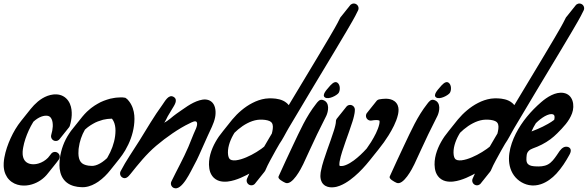

<svg xmlns="http://www.w3.org/2000/svg" viewBox="-63 -1035 3272 1069"><path d="M257 -185C244.7 -192.8 228.5 -189.2 220.6 -177.1C219.4 -175.8 218.3 -174.5 217.3 -173C216.1 -171.7 215 -170.4 214.1 -168.9C212.9 -167.7 211.8 -166.3 210.8 -164.8C209.6 -163.6 208.5 -162.2 207.5 -160.7C206.3 -159.5 205.3 -158.2 204.3 -156.7C204.2 -156.6 204.1 -156.5 204.1 -156.5C204 -156.4 204 -156.4 204 -156.4C189.5 -141.8 171.4 -130.6 151.9 -124.9C138.1 -120.6 123.7 -119.4 110.7 -121.3C97.7 -123.3 86.4 -128.4 78.7 -136.6C74.7 -140.6 71.4 -145.3 69.1 -150.9C67.6 -153.5 67 -156.7 65.9 -159.6C65.3 -162.9 64.2 -165.9 63.9 -169.4L63.3 -174.5L63.1 -179.8C62.8 -183.3 63.1 -187 63.1 -190.7C63.7 -198.3 64.5 -206.1 66.1 -214C71.8 -245.9 83.1 -278.3 97 -308.9C104.7 -325.6 113.3 -341.8 122.9 -357.3C136.8 -370 151.9 -380.2 167.6 -385.9C174.1 -388.4 180.7 -389.7 187.2 -390.6C194 -391 199.7 -391.1 204.3 -389.8C213.5 -387.4 220 -381.6 224.9 -370.6C229.8 -359.9 231.4 -345.3 230.8 -330.4C230 -315.3 226.9 -299.7 222.3 -284.2L222.3 -284.1L222.3 -284.1C218.1 -270 226.2 -255.2 240.3 -251C251.9 -247.6 263.8 -252.5 270.1 -262.1C271.3 -263.4 272.4 -264.7 273.3 -266.2C274.6 -267.5 275.6 -268.8 276.6 -270.3C277.8 -271.6 278.9 -272.9 279.9 -274.4C281.1 -275.6 282.2 -277 283.2 -278.5C284.4 -279.7 285.5 -281.1 286.4 -282.6C287.7 -283.8 288.7 -285.2 289.7 -286.7C290.9 -287.9 292 -289.3 293 -290.8C294.2 -292 295.3 -293.4 296.2 -294.9C297.5 -296.1 298.6 -297.5 299.5 -298.9C300.7 -300.2 301.8 -301.5 302.8 -303C304 -304.3 305.1 -305.6 306.1 -307.1C307.3 -308.4 308.4 -309.7 309.3 -311.2C310.6 -312.5 311.7 -313.8 312.6 -315.3C313.8 -316.5 314.9 -317.9 315.9 -319.4C317.1 -320.6 318.2 -322 319.2 -323.5C322.1 -326.5 324.5 -330.2 325.7 -334.5C331.3 -353.1 335.3 -372.6 336.3 -393.2C337.1 -413.7 335.6 -435.5 326.1 -457.5C321.3 -468.4 314.3 -479.2 304.5 -488.2C294.8 -497.1 282.5 -503.7 269.9 -506.8C263.7 -508.4 257.4 -509.3 251.3 -509.5C245 -510 239.8 -509.2 234 -509C222.9 -507.6 211.9 -505.2 201.8 -501.4C181.4 -493.9 163.7 -482.6 148.2 -469.9C132.8 -457 119.4 -442.8 107.3 -427.8C106.7 -427 106.1 -426.2 105.4 -425.4C105 -424.8 104.5 -424.3 104 -423.7C103.4 -422.9 102.8 -422.1 102.2 -421.3C101.7 -420.7 101.2 -420.2 100.8 -419.6C100.1 -418.8 99.5 -418 98.9 -417.2C98.4 -416.6 97.9 -416.1 97.5 -415.5C96.9 -414.7 96.3 -413.9 95.6 -413.1C95.2 -412.6 94.7 -412 94.2 -411.4C93.6 -410.6 93 -409.8 92.4 -409C91.9 -408.5 91.4 -407.9 90.9 -407.3C90.3 -406.5 89.7 -405.7 89.1 -404.9C88.6 -404.4 88.1 -403.8 87.7 -403.3C87 -402.5 86.4 -401.6 85.8 -400.8C85.4 -400.3 84.9 -399.7 84.4 -399.2C83.8 -398.4 83.2 -397.6 82.6 -396.8C82.1 -396.2 81.6 -395.6 81.1 -395.1C80.5 -394.3 79.9 -393.5 79.3 -392.7C78.8 -392.1 78.3 -391.6 77.9 -391C77.2 -390.2 76.6 -389.4 76 -388.6C75.5 -388 75.1 -387.5 74.6 -386.9C74 -386.1 73.4 -385.3 72.7 -384.5C72.3 -383.9 71.8 -383.4 71.3 -382.8C70.7 -382 70.1 -381.2 69.5 -380.4C69 -379.8 68.5 -379.3 68.1 -378.7C67.4 -377.9 66.8 -377.1 66.2 -376.3C65.7 -375.7 65.2 -375.2 64.8 -374.6C64.1 -373.8 63.6 -373 62.9 -372.2C62.5 -371.7 62 -371.1 61.5 -370.5C60.9 -369.7 60.3 -368.9 59.7 -368.1C59.2 -367.6 58.7 -367 58.2 -366.5C57.6 -365.7 57 -364.8 56.4 -364C55.9 -363.5 55.4 -362.9 55 -362.4C30.9 -332.3 11.9 -299.7 -3.7 -265.7C-19.2 -231.5 -31.7 -196.2 -38.7 -157.9C-40.5 -148.4 -41.6 -138.5 -42.3 -128.3C-42.5 -123.1 -42.8 -118 -42.5 -112.6L-42.1 -104.6L-41.1 -96.4C-40.6 -91 -39 -85.4 -37.8 -80C-35.9 -74.5 -34.5 -69 -31.8 -63.7C-27.1 -52.9 -20.3 -42.6 -11.7 -34C-3.3 -25.3 6.8 -18.1 17.5 -13.1C28.2 -8.1 39.3 -4.9 50.5 -3.2C72.7 0 94.6 -2.3 114.8 -8.4C150.6 -19.1 182.3 -41.3 204.8 -71.1C205.9 -72.5 207.1 -73.8 208.1 -75.2C209.2 -76.6 210.3 -77.9 211.4 -79.3C212.5 -80.7 213.6 -82 214.7 -83.4C215.7 -84.7 216.9 -86.1 217.9 -87.5C219 -88.8 220.1 -90.2 221.2 -91.6C222.3 -92.9 223.4 -94.3 224.5 -95.7C225.6 -97 226.7 -98.4 227.7 -99.7C228.8 -101.1 230 -102.4 231 -103.8C232.1 -105.2 233.2 -106.5 234.3 -107.9C235.4 -109.3 236.5 -110.6 237.6 -112C238.7 -113.4 239.8 -114.7 240.8 -116.1C241.9 -117.5 243 -118.8 244.1 -120.2C245.2 -121.6 246.3 -122.9 247.4 -124.3C248.5 -125.7 249.6 -127 250.6 -128.4C251.7 -129.7 252.9 -131.1 253.9 -132.5C258 -137.5 261.9 -142.8 265.4 -148.3L265.4 -148.3C273.3 -160.8 269.5 -177.2 257 -185Z M456.3 -111.7 450.4 -111.4 443 -111.7C438 -111.6 433.5 -112.5 428.7 -112.8C419.5 -114.3 411 -116.5 403.8 -119.9C389.5 -126.5 381.4 -137.4 376.9 -154C374.8 -162.2 373.6 -171.4 373.6 -181.2C373.5 -186.1 374 -191.3 374.2 -196.3C374.5 -201.4 374.4 -206.5 375.5 -211.6C380.1 -246.9 391.7 -281.9 409.9 -313.2C412.3 -315.2 414.7 -317.2 417 -319.3C421 -322.5 424.6 -326.3 428.9 -329C437.4 -334.7 445.5 -341.1 454.6 -345.6C472.1 -356.3 491.4 -362.7 510.8 -368.3C515.7 -369.4 520.7 -370.1 525.6 -371C530.6 -371.8 535.5 -373.1 540.6 -373.1L555.7 -374C557.1 -374.1 559 -374.2 560.1 -374.3C560.7 -373.5 561.4 -372.8 562 -372C564.5 -368.7 566.7 -365.1 568.7 -361.3C572.7 -353.7 575.5 -345.2 577.3 -336.1C579.2 -327.1 580 -317.5 580 -307.6C579.8 -297.5 579.4 -287.3 577.9 -277.1C572.5 -236.3 557.3 -196 536 -159.6C535 -157.8 533.8 -156.1 532.7 -154.3C524.3 -146.4 515.5 -139.1 506.3 -132.7C490 -121.6 472.2 -113.3 456.3 -111.7ZM388.4 7 398.1 7.3 409.2 6.7C438.7 3.5 462.9 -9.2 484.1 -23.3C510.8 -42 533.1 -64.4 552.2 -88.9C553.3 -90.3 554.4 -91.6 555.4 -93C556.5 -94.4 557.6 -95.7 558.7 -97.1C559.8 -98.5 560.9 -99.8 562 -101.2C563.1 -102.5 564.2 -103.9 565.3 -105.3C566.4 -106.6 567.5 -108 568.5 -109.4C569.6 -110.7 570.7 -112.1 571.8 -113.4C572.9 -114.8 574 -116.2 575.1 -117.5C576.2 -118.9 577.3 -120.3 578.4 -121.6C579.4 -123 580.6 -124.3 581.6 -125.7C582.7 -127.1 583.8 -128.4 584.9 -129.8C586 -131.2 587.1 -132.5 588.2 -133.9C589.3 -135.3 590.4 -136.6 591.4 -138C592.5 -139.4 593.6 -140.7 594.7 -142.1C595.8 -143.4 596.9 -144.8 598 -146.2C599.1 -147.5 600.2 -148.9 601.3 -150.3C613.4 -165.5 624.4 -181.5 634.3 -198.1C658.7 -240 676.5 -286.3 683 -335.6C684.8 -347.9 685.4 -360.5 685.6 -373C685.6 -385.9 684.6 -399 681.9 -412.2C679.1 -425.4 674.9 -438.7 668.3 -451.2C665.1 -457.5 661.3 -463.6 657 -469.3C654.9 -472.2 652.6 -475 650.2 -477.6L648.4 -479.7C647.1 -481.1 645.7 -482.4 644.3 -483.7C641.3 -486.3 638.1 -488.7 634.9 -490.6C629.6 -491.7 624.1 -492.5 618.6 -492.8C612 -493.2 610.2 -492.8 606.8 -492.7L587.9 -491.6C581.5 -491.5 575.4 -490 569.1 -489C562.9 -487.8 556.7 -486.8 550.5 -485.5C526.3 -478.7 502.2 -470.4 480.8 -457.4C469.5 -451.7 459.6 -444.1 449.4 -437C444.1 -433.6 439.7 -429.2 434.9 -425.3C430.2 -421.2 425.3 -417.4 420.9 -413C412.5 -404 403.2 -395.6 395.8 -385.7L384.2 -371.2L384.1 -371.1L380.9 -367.2L380.8 -367L377.7 -363.1L377.6 -362.9L374.4 -359L374.3 -358.8L371.1 -354.9L371 -354.7L367.8 -350.8L367.7 -350.6L364.6 -346.7L364.5 -346.5L361.3 -342.6L361.2 -342.5L358 -338.5L357.9 -338.4L354.8 -334.4L354.7 -334.3L351.5 -330.3L351.4 -330.2L348.2 -326.2L348.1 -326.1L344.9 -322.2L344.8 -322L341.7 -318.1L341.6 -317.9L338.4 -314L338.3 -313.8L335.1 -309.9L335 -309.7L331.9 -305.8L321.5 -290.5C294.1 -249.4 276.7 -202 270.3 -152.6C269.1 -146.5 269 -140.2 268.7 -133.9C268.4 -127.6 267.9 -121.5 268 -115.1C268 -102.1 269.5 -88.6 273.1 -74.9C276.7 -61.2 282.8 -47 292.6 -34.7C302.2 -22.4 315.1 -12.6 328.5 -6.4C342 -0.1 355.6 3.3 368.9 5.3C375.4 5.9 382.1 7 388.4 7Z M1136.3 -392.4C1139.6 -420.1 1135.2 -453.6 1112.3 -470.3C1093.2 -484.2 1069.9 -482.9 1048.2 -476.6C1000.2 -462.7 960.5 -429.4 919.8 -402C897.5 -387 873 -361.1 849.4 -351.3C856.3 -354.2 866.6 -380.3 870.7 -387.1C879 -400.8 887.3 -414.5 895.4 -428.4C906.2 -446.9 931.7 -480 902.9 -496C875 -511.6 854.4 -469.4 841.4 -451.8C794.6 -387.8 754.8 -319 713 -251.6C678 -195.2 638.8 -140.8 608.5 -81.6C602.3 -69.6 606.1 -54.5 617.7 -47.1C636.4 -35.1 651.5 -51.4 662.6 -65.3C707.4 -121.3 751.5 -176.6 806.5 -223.3C835.5 -247.9 865.9 -271 897.4 -292.5C928.8 -313.7 961.5 -333.9 994.5 -349.2C1003.3 -353.3 1029 -368.6 1033.7 -352C1038.6 -334.2 1021 -304.8 1014.8 -288.7C1005.6 -264.7 995.9 -240.8 985.8 -217.2C957.5 -151.2 922.3 -89.1 891.2 -24.6C884.8 -11.3 890.4 4.6 903.6 11C950 33.3 1002.5 -89.1 1018.6 -117.2C1028.3 -134.4 1037.7 -154 1045.5 -171.4C1061.9 -207 1077.9 -242.8 1093.6 -278.9C1108.1 -312.3 1127.7 -345.9 1134.7 -382C1135.4 -385.3 1135.9 -388.8 1136.3 -392.4Z M1314.3 -348.9C1332.3 -358.3 1351.2 -364.8 1369.9 -367.6C1387.4 -370 1410.1 -369.1 1426.6 -364.8C1435.1 -362.7 1441.9 -359.4 1446.3 -355.6C1450.6 -351.8 1453.3 -347.6 1454.9 -341C1456.6 -334.4 1456.8 -325.9 1455.6 -316.8C1455.1 -312.3 1454.2 -307.5 1453.2 -302.8L1451.5 -295.6C1451 -294.2 1450.8 -292.9 1450.6 -291.6C1449.4 -289.6 1448.2 -287.6 1447.1 -285.7L1447 -285.5L1446.8 -285.2C1443.9 -280.3 1441 -275.5 1438.1 -270.6L1407.7 -218.5C1402.8 -214.3 1397.3 -210.2 1391.8 -206.2C1374.7 -193.9 1356.2 -182.7 1337.3 -172.8C1318.4 -163 1298.9 -154.5 1279.5 -148.6C1269.9 -145.7 1260.3 -143.6 1251.2 -142.5C1242.2 -141.5 1233.7 -141.9 1227.3 -143.5C1224.1 -144.4 1221.5 -145.5 1219.5 -146.9C1217.3 -148.1 1215.7 -149.9 1214.1 -151.9C1210.9 -156.1 1208.3 -162.9 1207.1 -171.4C1204.6 -188.8 1206.6 -208.4 1211.8 -227.5C1217.1 -246.7 1225.2 -265.7 1235.4 -283.8C1237.7 -287.8 1240 -291.7 1242.5 -295.7C1249.1 -302.2 1256 -308.5 1263.1 -314.5C1279.1 -327.9 1296.3 -339.7 1314.3 -348.9ZM1668.1 -530 1800.8 -750.7 1866.7 -861.5C1877.7 -880 1888.3 -898.9 1899.2 -917.5C1909.8 -936.8 1920.4 -954.7 1931 -977.9C1937 -991.1 1931.2 -1006.8 1918 -1012.9C1905.9 -1018.6 1891.7 -1014.2 1884.6 -1003.3C1883.4 -1002.1 1882.3 -1000.7 1881.3 -999.2C1880.1 -998 1879 -996.6 1878.1 -995.1C1876.8 -993.9 1875.8 -992.5 1874.8 -991C1873.6 -989.8 1872.5 -988.4 1871.5 -987C1870.3 -985.7 1869.2 -984.4 1868.2 -982.9C1867 -981.6 1865.9 -980.3 1865 -978.8C1863.8 -977.5 1862.7 -976.2 1861.7 -974.7C1860.5 -973.4 1859.4 -972.1 1858.4 -970.6C1857.2 -969.4 1856.1 -968 1855.2 -966.5C1853.9 -965.3 1852.8 -963.9 1851.9 -962.4C1850.7 -961.2 1849.6 -959.8 1848.6 -958.3C1847.4 -957.1 1846.3 -955.7 1845.3 -954.2C1844.1 -953 1843 -951.6 1842.1 -950.1C1840.8 -948.9 1839.8 -947.5 1838.8 -946.1C1837.6 -944.8 1836.5 -943.5 1835.5 -942C1833.5 -939.9 1831.6 -937.5 1830.3 -934.7L1829 -931.8C1821.6 -915.9 1810.7 -896.7 1800.5 -878.4C1789.8 -860 1779.4 -841.5 1768.4 -823.1L1702.7 -712.6L1570.1 -492C1561.5 -477.9 1553.1 -463.7 1544.6 -449.5C1541.2 -453.9 1537.4 -458 1533.2 -461.5C1520.4 -472.4 1505.9 -478.3 1492.5 -481.8C1479 -485.3 1466.1 -486.7 1453.5 -487.3C1447.1 -487.5 1441.4 -487.8 1434.5 -487.4C1427.8 -487.4 1421.3 -486.6 1414.7 -485.8C1388.7 -481.9 1364.4 -473.2 1342.4 -461.7C1320.2 -450.4 1299.9 -436.4 1281.3 -420.8C1262.7 -405.3 1245.6 -388 1230.2 -369.5C1229.1 -368.2 1228.1 -366.8 1227 -365.4C1227 -365.4 1226.9 -365.4 1226.9 -365.4C1225.8 -364.1 1224.8 -362.7 1223.7 -361.4C1223.7 -361.3 1223.7 -361.3 1223.7 -361.3C1222.6 -360 1221.5 -358.6 1220.4 -357.3C1220.4 -357.2 1220.4 -357.2 1220.4 -357.2C1219.3 -355.9 1218.3 -354.5 1217.2 -353.2C1217.2 -353.2 1217.1 -353.1 1217.1 -353.1C1216 -351.8 1215 -350.4 1213.9 -349.1C1213.9 -349.1 1213.9 -349 1213.8 -349C1212.7 -347.7 1211.7 -346.3 1210.6 -345C1210.6 -345 1210.6 -345 1210.6 -344.9C1209.5 -343.6 1208.4 -342.2 1207.4 -340.9C1207.3 -340.9 1207.3 -340.9 1207.3 -340.8C1206.2 -339.5 1205.2 -338.2 1204.1 -336.8C1204.1 -336.8 1204.1 -336.8 1204 -336.8C1202.9 -335.4 1201.9 -334.1 1200.8 -332.7C1200.8 -332.7 1200.8 -332.7 1200.8 -332.7C1199.7 -331.3 1198.6 -330 1197.5 -328.6C1197.5 -328.6 1197.5 -328.6 1197.5 -328.6C1196.4 -327.3 1195.4 -325.9 1194.3 -324.5C1194.3 -324.5 1194.2 -324.5 1194.2 -324.5C1193.1 -323.2 1192.1 -321.8 1191 -320.5C1191 -320.4 1191 -320.4 1191 -320.4C1189.9 -319.1 1188.8 -317.7 1187.7 -316.4C1187.7 -316.3 1187.7 -316.3 1187.7 -316.3C1186.6 -315 1185.5 -313.6 1184.5 -312.3C1184.4 -312.3 1184.4 -312.2 1184.4 -312.2C1183.3 -310.9 1182.3 -309.5 1181.2 -308.2C1181.2 -308.2 1181.2 -308.1 1181.1 -308.1C1180 -306.8 1179 -305.4 1177.9 -304.1C1177.9 -304.1 1177.9 -304.1 1177.9 -304C1162.4 -285.5 1148.5 -265.6 1136.6 -244.3C1124.7 -223.1 1114.8 -200.3 1108.1 -176C1101.6 -151.5 1098.2 -125.4 1102.2 -97.9C1103.1 -91 1105 -83.7 1107.4 -76.4C1110.3 -69.1 1113.7 -61.7 1119 -54.7C1129.1 -40.6 1145.9 -30.3 1161.3 -26.6C1176.8 -22.7 1191.3 -22.8 1204.7 -24.2C1218 -25.7 1230.5 -28.6 1242.5 -32.2C1266.4 -39.4 1288.4 -49.2 1309.6 -60.1C1314.8 -62.9 1320 -65.7 1325.2 -68.6C1320.9 -59.6 1316.7 -49.9 1312.5 -40.5C1306.7 -27.3 1312.4 -11.8 1325.5 -5.7C1337.7 0 1351.8 -4.4 1358.9 -15.3C1360.1 -16.5 1361.2 -17.9 1362.2 -19.4C1363.4 -20.6 1364.5 -22 1365.4 -23.5C1366.7 -24.7 1367.7 -26.1 1368.7 -27.6C1369.9 -28.8 1371 -30.2 1372 -31.6C1373.2 -32.9 1374.3 -34.2 1375.3 -35.7C1376.5 -37 1377.6 -38.3 1378.5 -39.8C1379.7 -41.1 1380.8 -42.4 1381.8 -43.9C1383 -45.2 1384.1 -46.5 1385.1 -48C1386.3 -49.2 1387.4 -50.6 1388.3 -52.1C1389.6 -53.3 1390.6 -54.7 1391.6 -56.2C1392.8 -57.4 1393.9 -58.8 1394.9 -60.3C1396.1 -61.5 1397.2 -62.9 1398.2 -64.4C1399.4 -65.6 1400.5 -67 1401.4 -68.5C1402.6 -69.7 1403.7 -71.1 1404.7 -72.5C1405.9 -73.8 1407 -75.1 1408 -76.6C1410 -78.7 1411.8 -81.1 1413.2 -83.9L1415 -87.8C1419.1 -96.7 1422.6 -105.2 1427.1 -114.4L1441.6 -142.3C1451.4 -160.9 1462 -179.5 1472.2 -198.1L1492.9 -234.1C1502.1 -247.4 1510.3 -261.1 1517.4 -274.1L1533.7 -303.7L1543.8 -321.5C1584.8 -391.2 1626.3 -460.6 1668.1 -530Z M1814.8 -575.2C1798 -586.6 1776.3 -559.6 1767.8 -549.5C1757.9 -537.8 1726.6 -505.8 1746.2 -492.5C1766.3 -478.9 1812.2 -503.6 1822.2 -517.3C1831 -529.5 1833.6 -562.6 1814.8 -575.2ZM1735 -478.3C1716.7 -484 1706.9 -469.6 1696.9 -456.9C1641.2 -386 1607 -307.3 1568.4 -226.4C1540.9 -168.6 1514.3 -110.6 1487.9 -52.5C1481.9 -39.1 1512.3 -23.3 1525.7 -17.2C1563.7 0 1613.7 -96.4 1625.2 -121C1651 -176.3 1676.1 -232 1702.4 -287C1719 -321.7 1737.1 -355.5 1753.7 -390.2C1764.2 -412.3 1776.3 -465.4 1735 -478.3Z M2003.5 -151.9C2004.6 -153.3 2005.7 -154.7 2006.8 -156C2007.9 -157.4 2008.9 -158.7 2010 -160.1C2011.1 -161.5 2012.2 -162.8 2013.3 -164.2C2014.4 -165.6 2015.5 -166.9 2016.6 -168.3C2017.7 -169.6 2018.8 -171 2019.8 -172.4C2020.9 -173.7 2022 -175.1 2023.1 -176.5C2024.2 -177.8 2025.3 -179.2 2026.4 -180.6C2027.5 -181.9 2028.6 -183.3 2029.7 -184.6C2030.8 -186 2031.9 -187.4 2032.9 -188.7C2034 -190.1 2035.1 -191.5 2036.2 -192.8C2037.3 -194.2 2038.4 -195.6 2039.5 -196.9C2040.6 -198.3 2041.7 -199.6 2042.8 -201C2043.9 -202.4 2044.9 -203.7 2046 -205.1C2065.7 -229.4 2083.9 -254.9 2100.5 -281.5C2111.3 -298.9 2121.4 -316.7 2130.5 -335.5C2139.5 -354.4 2147.6 -373.9 2152.8 -396.5C2153.6 -399.2 2153.9 -402.4 2154.5 -405.3C2154.9 -408.3 2155.5 -411.2 2155.6 -414.6C2155.7 -418 2156.1 -421 2156 -424.6C2155.9 -428.2 2155.6 -432.1 2154.9 -436.1C2153.5 -444 2150.2 -453.1 2144.3 -460.8C2138.4 -468.7 2130.4 -474.4 2122.9 -477.9C2107.6 -484.7 2094.4 -485.3 2082.5 -485.3C2070.5 -485.1 2059.5 -483.7 2048.9 -481.8L2048.8 -481.8C2041.3 -480.5 2035.1 -476 2031.3 -470.1C2030 -468.8 2029 -467.5 2028 -466C2026.8 -464.8 2025.7 -463.4 2024.7 -461.9C2023.5 -460.7 2022.4 -459.3 2021.5 -457.8C2020.2 -456.6 2019.1 -455.2 2018.2 -453.7C2017 -452.5 2015.9 -451.1 2014.9 -449.6C2013.7 -448.4 2012.6 -447 2011.6 -445.6C2010.4 -444.3 2009.3 -442.9 2008.4 -441.5C2007.1 -440.2 2006.1 -438.8 2005.1 -437.4C2003.9 -436.1 2002.8 -434.8 2001.8 -433.3C2000.6 -432 1999.5 -430.7 1998.5 -429.2C1997.3 -427.9 1996.2 -426.6 1995.3 -425.1C1994 -423.9 1993 -422.5 1992 -421C1990.8 -419.8 1989.7 -418.4 1988.7 -416.9C1987.5 -415.7 1986.4 -414.3 1985.5 -412.8C1984.2 -411.6 1983.1 -410.2 1982.2 -408.7C1976.4 -402.8 1973.4 -394.3 1974.9 -385.5C1977.5 -371 1991.4 -361.3 2005.8 -363.9L2005.9 -363.9C2014.6 -365.5 2023.1 -366.5 2030.8 -366.6C2038.4 -366.8 2045.3 -365.6 2047.9 -364.2C2049.3 -363.6 2049.4 -363.3 2049.4 -363.3C2049.4 -363.3 2049.8 -362.9 2050.1 -361.2C2050.3 -360.4 2050.4 -359.3 2050.4 -358C2050.4 -356.8 2050.2 -354.9 2050.1 -353.3C2050.2 -351.8 2049.8 -349.9 2049.5 -348C2049.1 -346.2 2049 -344.4 2048.4 -342.4C2044.9 -326.7 2038.1 -309.6 2030.2 -293.1C2022.2 -276.6 2012.9 -260.2 2003 -244.2C1995.3 -231.9 1987 -219.8 1978.5 -207.9C1956.4 -183.4 1932.5 -160.6 1907 -141.7C1892.5 -131 1877.2 -121.8 1862.3 -116C1858.5 -114.4 1854.9 -113.6 1851.3 -112.4C1847.9 -112 1844.2 -110.7 1841.2 -110.8C1838.1 -110.5 1834.6 -110.4 1832 -110.8C1829.7 -111.1 1828.2 -111.7 1827.8 -111.9C1827.8 -111.9 1827.9 -111.8 1827.8 -111.9C1827.6 -112.2 1827 -113.8 1826.7 -116.3C1826.6 -117.6 1826.5 -119.1 1826.5 -120.7L1826.9 -126.1C1827.1 -128 1827.1 -129.7 1827.3 -131.7L1828.4 -138C1831.4 -154.9 1836.6 -173.3 1842.3 -191.4C1853.8 -227.9 1867.4 -264.5 1880.5 -301.8C1887.1 -320.4 1893.6 -339.2 1899.6 -358.6L1904 -373.3L1907.9 -388.7C1909.2 -393.8 1910.1 -399.6 1911.2 -405.1C1911.8 -407.6 1911.9 -411.4 1912.3 -414.5C1912.5 -417.9 1912.9 -420.6 1912.8 -424.7C1912.6 -439.2 1900.6 -450.9 1886 -450.9C1876.8 -450.8 1868.6 -446 1863.9 -438.8C1862.7 -437.5 1861.6 -436.1 1860.6 -434.7C1859.4 -433.4 1858.3 -432 1857.4 -430.6C1856.2 -429.3 1855.1 -428 1854.1 -426.5C1852.9 -425.2 1851.8 -423.9 1850.8 -422.4C1849.6 -421.2 1848.5 -419.8 1847.6 -418.3C1846.3 -417.1 1845.2 -415.7 1844.3 -414.2C1843.1 -413 1842 -411.6 1841 -410.1C1839.8 -408.9 1838.7 -407.5 1837.7 -406C1836.5 -404.8 1835.4 -403.4 1834.5 -401.9C1833.2 -400.7 1832.1 -399.3 1831.2 -397.9C1830 -396.6 1828.9 -395.2 1827.9 -393.8C1826.7 -392.5 1825.6 -391.1 1824.6 -389.7C1823.4 -388.4 1822.3 -387.1 1821.4 -385.6C1820.1 -384.3 1819.1 -383 1818.1 -381.5C1816.9 -380.2 1815.8 -378.9 1814.8 -377.4C1810.1 -372.6 1807.2 -365.9 1807.2 -358.6L1807.2 -357.6C1807.2 -356.8 1806.9 -354.6 1806.8 -353.1C1806.5 -351.3 1806.8 -350.1 1806.2 -347.9C1805.3 -343.7 1804.8 -339.8 1803.7 -335.4L1800.3 -322.3L1796.3 -308.8C1790.7 -290.7 1784.4 -272.4 1777.9 -254C1765 -217.2 1751.2 -180.3 1739.1 -141.9C1733.1 -122.6 1727.4 -103.1 1723.5 -81.4L1722.1 -73.2C1721.8 -70.3 1721.6 -67.1 1721.4 -64.1C1721.2 -61 1720.9 -58 1720.8 -54.8C1720.9 -51.5 1721 -48.2 1721.5 -44.5C1722.4 -37.4 1724.2 -29.3 1728.7 -20.9C1733.1 -12.6 1740.8 -4.7 1749.1 -0.1C1757.4 4.5 1765.6 6.5 1772.8 7.4C1779.9 8.4 1786.3 8.3 1792.9 7.7C1799.7 7.5 1805.6 5.8 1811.8 4.7C1817.6 3 1823.5 1.4 1828.8 -0.8C1850.5 -9.3 1869 -20.8 1886.1 -33.3C1920.1 -58.4 1949.1 -87.4 1975.7 -118.2C1983 -126.5 1990 -135.1 1996.9 -143.7C1998 -145.1 1999.1 -146.5 2000.2 -147.8C2001.3 -149.2 2002.4 -150.6 2003.5 -151.9Z M2433.8 -575.2C2417 -586.6 2395.3 -559.6 2386.8 -549.5C2376.9 -537.8 2345.6 -505.8 2365.2 -492.5C2385.3 -478.9 2431.2 -503.6 2441.2 -517.3C2450 -529.5 2452.6 -562.6 2433.8 -575.2ZM2354 -478.3C2335.7 -484 2325.9 -469.6 2315.9 -456.9C2260.2 -386 2226 -307.3 2187.4 -226.4C2159.9 -168.6 2133.3 -110.6 2106.9 -52.5C2100.9 -39.1 2131.3 -23.3 2144.7 -17.2C2182.7 0 2232.7 -96.4 2244.2 -121C2270 -176.3 2295.1 -232 2321.4 -287C2338 -321.7 2356.1 -355.5 2372.7 -390.2C2383.2 -412.3 2395.3 -465.4 2354 -478.3Z M2570.3 -348.9C2588.3 -358.3 2607.2 -364.8 2625.9 -367.6C2643.4 -370 2666.1 -369.1 2682.6 -364.8C2691.1 -362.7 2697.9 -359.4 2702.3 -355.6C2706.6 -351.8 2709.3 -347.6 2710.9 -341C2712.6 -334.4 2712.8 -325.9 2711.6 -316.8C2711.1 -312.3 2710.2 -307.5 2709.2 -302.8L2707.5 -295.6C2707 -294.2 2706.8 -292.9 2706.6 -291.6C2705.4 -289.6 2704.2 -287.6 2703.1 -285.7L2703 -285.5L2702.8 -285.2C2699.9 -280.3 2697 -275.5 2694.1 -270.6L2663.7 -218.5C2658.8 -214.3 2653.3 -210.2 2647.8 -206.2C2630.7 -193.9 2612.2 -182.7 2593.3 -172.8C2574.4 -163 2554.9 -154.5 2535.5 -148.6C2525.9 -145.7 2516.3 -143.6 2507.2 -142.5C2498.2 -141.5 2489.7 -141.9 2483.3 -143.5C2480.1 -144.4 2477.5 -145.5 2475.5 -146.9C2473.3 -148.1 2471.7 -149.9 2470.1 -151.9C2466.9 -156.1 2464.3 -162.9 2463.1 -171.4C2460.6 -188.8 2462.6 -208.4 2467.8 -227.5C2473.1 -246.7 2481.2 -265.7 2491.4 -283.8C2493.7 -287.8 2496 -291.7 2498.5 -295.7C2505.1 -302.2 2512 -308.5 2519.1 -314.5C2535.1 -327.9 2552.3 -339.7 2570.3 -348.9ZM2924.1 -530 3056.8 -750.7 3122.7 -861.5C3133.7 -880 3144.3 -898.9 3155.2 -917.5C3165.8 -936.8 3176.4 -954.7 3187 -977.9C3193 -991.1 3187.2 -1006.8 3174 -1012.9C3161.9 -1018.6 3147.7 -1014.2 3140.6 -1003.3C3139.4 -1002.1 3138.3 -1000.7 3137.3 -999.2C3136.1 -998 3135 -996.6 3134.1 -995.1C3132.8 -993.9 3131.8 -992.5 3130.8 -991C3129.6 -989.8 3128.5 -988.4 3127.5 -987C3126.3 -985.7 3125.2 -984.4 3124.2 -982.9C3123 -981.6 3121.9 -980.3 3121 -978.8C3119.8 -977.5 3118.7 -976.2 3117.7 -974.7C3116.5 -973.4 3115.4 -972.1 3114.4 -970.6C3113.2 -969.4 3112.1 -968 3111.2 -966.5C3109.9 -965.3 3108.8 -963.9 3107.9 -962.4C3106.7 -961.2 3105.6 -959.8 3104.6 -958.3C3103.4 -957.1 3102.3 -955.7 3101.3 -954.2C3100.1 -953 3099 -951.6 3098.1 -950.1C3096.8 -948.9 3095.8 -947.5 3094.8 -946.1C3093.6 -944.8 3092.5 -943.5 3091.5 -942C3089.5 -939.9 3087.6 -937.5 3086.3 -934.7L3085 -931.8C3077.6 -915.9 3066.7 -896.7 3056.5 -878.4C3045.8 -860 3035.4 -841.5 3024.4 -823.1L2958.7 -712.6L2826.1 -492C2817.5 -477.9 2809.1 -463.7 2800.6 -449.5C2797.2 -453.9 2793.4 -458 2789.2 -461.5C2776.4 -472.4 2761.9 -478.3 2748.5 -481.8C2735 -485.3 2722.1 -486.7 2709.5 -487.3C2703.1 -487.5 2697.4 -487.8 2690.5 -487.4C2683.8 -487.4 2677.3 -486.6 2670.7 -485.8C2644.7 -481.9 2620.4 -473.2 2598.4 -461.7C2576.2 -450.4 2555.9 -436.4 2537.3 -420.8C2518.7 -405.3 2501.6 -388 2486.2 -369.5C2485.1 -368.2 2484.1 -366.8 2483 -365.4C2483 -365.4 2482.9 -365.4 2482.9 -365.4C2481.8 -364.1 2480.8 -362.7 2479.7 -361.4C2479.7 -361.3 2479.7 -361.3 2479.7 -361.3C2478.6 -360 2477.5 -358.6 2476.4 -357.3C2476.4 -357.2 2476.4 -357.2 2476.4 -357.2C2475.3 -355.9 2474.3 -354.5 2473.2 -353.2C2473.2 -353.2 2473.1 -353.1 2473.1 -353.1C2472 -351.8 2471 -350.4 2469.9 -349.1C2469.9 -349.1 2469.9 -349 2469.8 -349C2468.7 -347.7 2467.7 -346.3 2466.6 -345C2466.6 -345 2466.6 -345 2466.6 -344.9C2465.5 -343.6 2464.4 -342.2 2463.4 -340.9C2463.3 -340.9 2463.3 -340.9 2463.3 -340.8C2462.2 -339.5 2461.2 -338.2 2460.1 -336.8C2460.1 -336.8 2460.1 -336.8 2460 -336.8C2458.9 -335.4 2457.9 -334.1 2456.8 -332.7C2456.8 -332.7 2456.8 -332.7 2456.8 -332.7C2455.7 -331.3 2454.6 -330 2453.5 -328.6C2453.5 -328.6 2453.5 -328.6 2453.5 -328.6C2452.4 -327.3 2451.4 -325.9 2450.3 -324.5C2450.3 -324.5 2450.2 -324.5 2450.2 -324.5C2449.1 -323.2 2448.1 -321.8 2447 -320.5C2447 -320.4 2447 -320.4 2447 -320.4C2445.9 -319.1 2444.8 -317.7 2443.7 -316.4C2443.7 -316.3 2443.7 -316.3 2443.7 -316.3C2442.6 -315 2441.5 -313.6 2440.5 -312.3C2440.4 -312.3 2440.4 -312.2 2440.4 -312.2C2439.3 -310.9 2438.3 -309.5 2437.2 -308.2C2437.2 -308.2 2437.2 -308.1 2437.1 -308.1C2436 -306.8 2435 -305.4 2433.9 -304.1C2433.9 -304.1 2433.9 -304.1 2433.9 -304C2418.4 -285.5 2404.5 -265.6 2392.6 -244.3C2380.7 -223.1 2370.8 -200.3 2364.1 -176C2357.6 -151.5 2354.2 -125.4 2358.2 -97.9C2359.1 -91 2361 -83.7 2363.4 -76.4C2366.3 -69.1 2369.7 -61.7 2375 -54.7C2385.1 -40.6 2401.9 -30.3 2417.3 -26.6C2432.8 -22.7 2447.3 -22.8 2460.7 -24.2C2474 -25.7 2486.5 -28.6 2498.5 -32.2C2522.4 -39.4 2544.4 -49.2 2565.6 -60.1C2570.8 -62.9 2576 -65.7 2581.2 -68.6C2576.9 -59.6 2572.7 -49.9 2568.5 -40.5C2562.7 -27.3 2568.4 -11.8 2581.5 -5.7C2593.7 0 2607.8 -4.4 2614.9 -15.3C2616.1 -16.5 2617.2 -17.9 2618.2 -19.4C2619.4 -20.6 2620.5 -22 2621.4 -23.5C2622.7 -24.7 2623.7 -26.1 2624.7 -27.6C2625.9 -28.8 2627 -30.2 2628 -31.6C2629.2 -32.9 2630.3 -34.2 2631.3 -35.7C2632.5 -37 2633.6 -38.3 2634.5 -39.8C2635.7 -41.1 2636.8 -42.4 2637.8 -43.9C2639 -45.2 2640.1 -46.5 2641.1 -48C2642.3 -49.2 2643.4 -50.6 2644.3 -52.1C2645.6 -53.3 2646.6 -54.7 2647.6 -56.2C2648.8 -57.4 2649.9 -58.8 2650.9 -60.3C2652.1 -61.5 2653.2 -62.9 2654.2 -64.4C2655.4 -65.6 2656.5 -67 2657.4 -68.5C2658.6 -69.7 2659.7 -71.1 2660.7 -72.5C2661.9 -73.8 2663 -75.1 2664 -76.6C2666 -78.7 2667.8 -81.1 2669.2 -83.9L2671 -87.8C2675.1 -96.7 2678.6 -105.2 2683.1 -114.4L2697.6 -142.3C2707.4 -160.9 2718 -179.5 2728.2 -198.1L2748.9 -234.1C2758.1 -247.4 2766.3 -261.1 2773.4 -274.1L2789.7 -303.7L2799.8 -321.5C2840.8 -391.2 2882.3 -460.6 2924.1 -530Z M2987.8 -345.1C2969.1 -334.3 2949.1 -324.7 2928.7 -316C2918.5 -311.7 2908.2 -307.6 2897.8 -303.7L2896.3 -303.1C2903 -319 2911.2 -334.4 2920.6 -349.2C2924.6 -353.1 2928.6 -357 2932.8 -360.7C2948.5 -374.4 2965.8 -386.8 2982.9 -394C2991.3 -397.6 2999.7 -399.7 3006.1 -399.8C3013.1 -399.8 3018 -398 3020.3 -395.8C3022.7 -393.7 3024.5 -390.4 3024.8 -384.1C3024.8 -379 3024.1 -373.4 3022.7 -367.8C3011.8 -359.6 3000.1 -352 2987.8 -345.1ZM2948.5 -9.4C2981.6 -20.4 3011.4 -42.9 3035 -68.4C3063.6 -99.4 3087.2 -136.1 3107.3 -173C3112.5 -182.7 3117.5 -194 3113.7 -204.2C3108.4 -218.2 3088.8 -221.6 3075.4 -214.9C3057.6 -206 3046.8 -184.9 3035.7 -169.1C3022.7 -150.6 3008.2 -130.5 2987.9 -119.5C2966.4 -107.9 2941.2 -107.4 2917.5 -108.8C2904.1 -109.6 2888.1 -111.1 2877.6 -120.5C2864.4 -132.3 2867.9 -154.3 2869.3 -170C2871 -189.8 2885.6 -202.3 2903.5 -208.6C2938.5 -220.9 2971.7 -237.5 3001.5 -259.6C3015 -269.7 3027.8 -280.8 3039.7 -292.8C3072.5 -325.9 3105.9 -359.6 3122.2 -404.4C3138.2 -448.2 3127.9 -508.8 3074.5 -517.7C3029.7 -525.2 2982 -493.9 2949.9 -466C2893.1 -416.8 2842.9 -358.2 2808.9 -290.8C2775.9 -225.3 2752.1 -138.9 2790.7 -70.5C2809.7 -36.7 2844 -11.9 2882.1 -4.5C2905.1 0 2927.4 -2.4 2948.5 -9.4Z"/></svg>

Font: Ambarawa
Style: Script
Weight: 500
Foundry: Ekosamp
Version: Version 1.001;